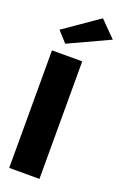

<svg xmlns="http://www.w3.org/2000/svg" viewBox="-215 -1253 878 1320"><g transform="rotate(20 224.0 -593.5)"><path d="M40.2 -1011 110.2 -934 407.8 -1072 294 -1187ZM40.2 -860V0H261.5V-860Z"/></g></svg>

Font: Blink
Style: Wide
Weight: 400
Designer: Mew Too
Foundry: Cannot Into Space Fonts
Version: Version 001.000